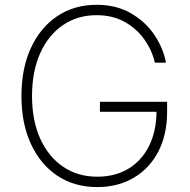

<svg xmlns="http://www.w3.org/2000/svg" viewBox="-20 -757 780 787"><path d="M378.4 9.8Q285.2 9.8 215.3 -36.6Q145.5 -83 106.7 -167Q67.9 -251 67.9 -363.3Q67.9 -476.6 106.7 -560.5Q145.5 -644.5 214.8 -690.9Q284.2 -737.3 375.5 -737.3Q457.5 -737.3 517.6 -702.1Q577.6 -667 613.8 -612.5Q649.9 -558.1 660.2 -500H614.7Q604 -548.8 573 -593.5Q542 -638.2 492.2 -666.5Q442.4 -694.8 375.5 -694.8Q297.9 -694.8 238.3 -654.3Q178.7 -613.8 145 -539.3Q111.3 -464.8 111.3 -363.3Q111.3 -262.7 145 -188.5Q178.7 -114.3 238.8 -73.5Q298.8 -32.7 378.4 -32.7Q451.7 -32.7 505.9 -65.2Q560.1 -97.7 590.3 -157.5Q620.6 -217.3 621.6 -298.8H389.6V-339.8H665V-299.3Q665 -205.6 629.2 -136.2Q593.3 -66.9 528.6 -28.6Q463.9 9.8 378.4 9.8Z"/></svg>

Font: Inter Extra Light
Style: Regular
Weight: 200
Designer: Rasmus Andersson
Foundry: rsms
Version: Version 4.000;git-3c8e0fc